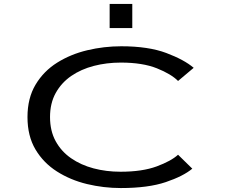

<svg xmlns="http://www.w3.org/2000/svg" viewBox="-20 -940 1140 971"><path d="M591 11Q504 11 420 -9.2Q336 -29.5 268 -72.8Q200 -116 159.5 -184Q119 -252 119 -348Q119 -444 160 -512.2Q201 -580.5 269.2 -623.2Q337.5 -666 421.8 -686Q506 -706 593 -706Q730.5 -706 821 -672Q911.5 -638 959.5 -597L880.5 -530.5Q846 -565.5 773.5 -594.5Q701 -623.5 591 -623.5Q519.5 -623.5 454.8 -606.8Q390 -590 340.2 -555.8Q290.5 -521.5 261.8 -469.8Q233 -418 233 -348Q233 -278 261.5 -226Q290 -174 339.5 -139.8Q389 -105.5 453.2 -88.5Q517.5 -71.5 589.5 -71.5Q699.5 -71.5 772.5 -98.5Q845.5 -125.5 880.5 -157.5L952.5 -87Q907 -49 818.2 -19Q729.5 11 591 11ZM534.5 -920H649V-798H534.5Z"/></svg>

Font: Trispace Expanded
Style: Regular
Weight: 400
Width: 7
Designer: Tyler Finck
Foundry: Etcetera Type Company
Version: Version 1.210; ttfautohint (v1.8.3)